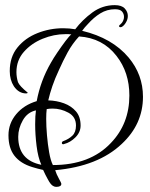

<svg xmlns="http://www.w3.org/2000/svg" viewBox="-20 -643 583 748"><path d="M199 85Q193 85 188 82Q178 78 166 55L157 38L148 19L127 14L106 8Q60 -6 36.5 -36Q13 -66 13 -116Q13 -162 43 -198Q73 -234 123 -249Q138 -329 178 -398Q188 -416 204 -439.5Q220 -463 235 -483Q250 -503 258 -509Q252 -510 246.5 -510Q241 -510 235 -510Q190 -510 146 -492Q102 -474 73 -441Q44 -408 44 -362Q44 -343 50 -323Q56 -308 88 -282Q87 -279 82 -279Q53 -279 34 -307Q18 -332 18 -366Q18 -421 48 -458Q78 -495 126 -514Q174 -533 226 -533Q238 -533 250 -532Q262 -531 273 -529Q301 -566 340 -594.5Q379 -623 427 -623Q454 -623 466 -610Q478 -597 478 -581Q478 -569 472 -558Q464 -543 454 -538Q452 -537 450 -537Q444 -537 444 -541Q444 -545 450 -549Q459 -557 462 -569Q463 -572 463 -578Q463 -589 455.5 -598Q448 -607 428 -607Q397 -607 371 -591Q345 -575 322 -549Q316 -543 310.5 -536.5Q305 -530 300 -523Q417 -495 481 -419Q537 -352 537 -266Q537 -159 454 -82Q362 5 195 20Q197 27 201 36Q205 45 210 54Q219 70 219 73Q219 85 199 85ZM186 0Q331 0 412 -86Q484 -161 484 -271Q484 -361 434 -425Q380 -495 288 -501Q262 -473 243.5 -439Q225 -405 210 -371Q194 -337 184 -307.5Q174 -278 168 -252Q201 -251 229.5 -240.5Q258 -230 276 -209Q294 -188 294 -154Q294 -128 274 -108Q254 -88 230 -82Q229 -82 228.5 -81.5Q228 -81 227 -81Q221 -81 221 -86Q221 -91 226 -93Q248 -101 262 -114.5Q276 -128 276 -154Q276 -188 246.5 -204Q217 -220 185 -220Q179 -220 173 -219.5Q167 -219 162 -218Q161 -211 160.5 -201Q160 -191 160 -180Q160 -151 163 -116Q166 -81 171.5 -49.5Q177 -18 186 0ZM141 -1Q128 -30 122.5 -74.5Q117 -119 117 -159Q117 -192 120 -213Q87 -206 69 -174.5Q51 -143 51 -110Q51 -19 141 -1Z"/></svg>

Font: Puppies Play
Style: Regular
Weight: 400
Designer: Robert E. Leuschke
Foundry: Robert E. Leuschke
Version: Version 1.010; ttfautohint (v1.8.3)